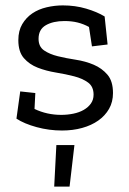

<svg xmlns="http://www.w3.org/2000/svg" viewBox="-20 -474 478 712"><path d="M238 218H181L189 64H256ZM399 -129Q399 -96 384.5 -70.5Q370 -45 344.5 -27Q319 -9 284.5 0.5Q250 10 210 10Q162 10 116 -2.5Q70 -15 41 -34L55 -135L111 -129L108 -70Q154 -48 207 -48Q230 -48 252 -52.5Q274 -57 290.5 -66.5Q307 -76 317 -90Q327 -104 327 -123Q327 -153 306.5 -168Q286 -183 255 -191Q224 -199 187.5 -205Q151 -211 120 -223Q89 -235 68.5 -258.5Q48 -282 48 -325Q48 -360 62.5 -384.5Q77 -409 100 -424.5Q123 -440 153 -447Q183 -454 213 -454Q259 -454 299.5 -442Q340 -430 368 -413L379 -309L321 -302L310 -374Q290 -385 268 -390.5Q246 -396 219 -396Q177 -396 150 -380.5Q123 -365 123 -330Q123 -301 143.5 -287Q164 -273 194.5 -265.5Q225 -258 261 -252.5Q297 -247 327.5 -234Q358 -221 378.5 -197Q399 -173 399 -129Z"/></svg>

Font: Zilla Slab Regular
Style: Regular
Weight: 400
Designer: Typotheque.com
Foundry: Typotheque type foundry
Version: Version 1.0; 2017